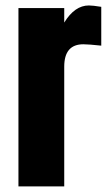

<svg xmlns="http://www.w3.org/2000/svg" viewBox="-20 -666 389 686"><path d="M277.8 -507.8Q209.5 -507.8 209.5 -427.7V0H45.9V-637.2H209.5V-585.4Q247.1 -646.5 297.4 -646.5Q311.5 -646.5 341.8 -641.6V-502.9Q296.4 -507.8 277.8 -507.8Z"/></svg>

Font: Oswald-Bold
Style: Bold
Weight: 700
Designer: vernon adams
Foundry: vernon adams
Version: Version 2.002; ttfautohint (v0.92.18-e454-dirty) -l 8 -r 50 